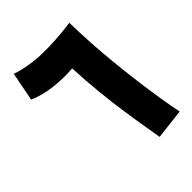

<svg xmlns="http://www.w3.org/2000/svg" viewBox="-202 -800 914 914"><g transform="rotate(-45 255.0 -342.5)"><path d="M332 9Q328 -17 319 -69Q310 -121 299.5 -191.5Q289 -262 280.5 -345Q272 -428 268 -516Q206 -511 141.5 -518.5Q77 -526 25 -549L53 -694Q133 -668 220.5 -666.5Q308 -665 412 -679H413L412 -678Q413 -619 417 -548Q421 -477 428.5 -401.5Q436 -326 445.5 -253.5Q455 -181 465 -118Q475 -55 485 -9Z"/></g></svg>

Font: Noto Sans Arabic Cond ExtBd
Style: Regular
Weight: 800
Width: 3
Designer: Monotype Design Team, Nadine Chahine, Nizar Qandah and Khaled Hosny
Foundry: Monotype Imaging Inc.
Version: Version 2.012; ttfautohint (v1.8.4.7-5d5b)